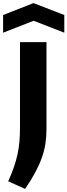

<svg xmlns="http://www.w3.org/2000/svg" viewBox="-55 -1012 435 1239"><path d="M-2 158Q20 109 34.5 67Q49 25 58 -16Q67 -57 70.5 -100Q74 -143 74 -195V-740H245V-182Q245 -130 238 -84.5Q231 -39 214.5 7Q198 53 172 101.5Q146 150 107 207ZM-35 -915 161 -992 360 -915V-801L162 -878L-35 -801Z"/></svg>

Font: Encode Sans Normal
Style: Bold
Weight: 700
Designer: Pablo Impallari, Andres Torresi
Foundry: Pablo Impallari, Andres Torresi
Version: Version 1.000; ttfautohint (v1.00) -l 8 -r 50 -G 200 -x 14 -